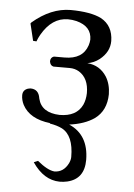

<svg xmlns="http://www.w3.org/2000/svg" viewBox="-50 -478 522 750"><g transform="rotate(5 211.0 -103.0)"><path d="M105 166 121.1 159.2Q161.1 192.4 188 194.8Q224.1 194.8 242.7 157.7Q249 144 249 132.8Q249 48.8 202.6 24.4Q183.1 14.6 153.8 9.8L155.3 8.3Q74.2 -1 46.4 -53.7Q37.1 -72.3 37.1 -90.8Q37.1 -111.3 57.1 -118.2Q62.5 -119.6 66.9 -120.1Q99.1 -120.1 104.5 -85.4Q105 -83.5 105 -83Q118.2 -29.3 189 -26.9Q255.4 -26.9 278.3 -74.7Q287.6 -95.2 288.1 -121.1Q288.1 -179.2 249.5 -203.1Q232.9 -212.9 212.9 -212.9H148.9Q136.2 -215.8 133.8 -231.9Q133.8 -246.6 146 -251.5Q147.9 -252 148.9 -252H189Q260.3 -252 278.8 -307.6Q282.7 -319.8 283.2 -330.1Q283.2 -382.3 223.1 -397.9Q206.5 -401.9 189.9 -401.9Q126.5 -401.9 86.4 -331.5Q79.1 -318.4 74.2 -305.2L61 -306.2L44.9 -373L47.9 -377Q119.6 -438.5 196.8 -439Q275.9 -438.5 316.9 -418Q364.3 -392.1 365.2 -332Q365.2 -289.1 326.7 -258.3Q305.2 -241.7 279.8 -237.8Q329.1 -233.9 356 -191.9Q373.5 -163.1 374 -124Q373 -59.6 328.1 -26.9Q290 -0.5 230 7.3Q307.6 41 308.1 139.2Q308.1 213.9 242.2 229.5Q227.5 232.9 211.9 232.9Q149.4 231.9 105 166Z"/></g></svg>

Font: Linux Biolinum Capitals O
Style: Small Caps
Weight: 400
Designer: Philipp H. Poll
Foundry: Philipp H. Poll
Version: Version 1.0.4